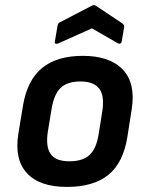

<svg xmlns="http://www.w3.org/2000/svg" viewBox="-20 -724 572 756"><path d="M243.5 12Q135.3 12 85.6 -42.7Q35.8 -97.4 52.5 -199.1L70.8 -309.6Q87.4 -408.3 145.7 -456.2Q203.9 -504.1 306.7 -504.1Q411.6 -504.1 463.1 -450.4Q514.7 -396.6 498.7 -294.3L481.7 -185.8Q465.7 -83.8 407.1 -35.9Q348.6 12 243.5 12ZM253.2 -88.9Q305.7 -88.9 332.7 -114Q359.8 -139 368.7 -197.2L382.7 -285.3Q392.3 -346.4 370.8 -374.8Q349.2 -403.2 297.3 -403.2Q244.9 -403.2 218.8 -378.1Q192.7 -353 183.1 -295.2L168.5 -206.1Q159.2 -147.3 179.1 -118.1Q199 -88.9 253.2 -88.9ZM209 -552.9Q202.9 -550.3 198.9 -552.1Q194.9 -553.9 195.9 -560L206.6 -622.6Q208 -628.6 210 -631.4Q212 -634.3 216.6 -636.6L341 -701.3Q349.7 -706.3 357.7 -701.3L460.4 -632.6Q470.1 -626.3 468.8 -616.9L459.4 -561.3Q458.4 -555.3 454.4 -552.9Q450.4 -550.6 444.7 -553.3L342 -612.3Z"/></svg>

Font: Sofia Sans Hairline
Style: Italic
Weight: 1
Italic angle: -9°
Designer: Botio Nikoltchev, Ani Petrova
Foundry: lettersoup
Version: Version 4.102